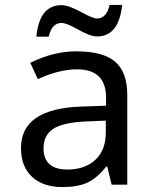

<svg xmlns="http://www.w3.org/2000/svg" viewBox="-20 -756 640 786"><path d="M179.7 -606H128.9Q141.1 -734.9 231.9 -734.9Q260.3 -734.9 310.5 -707.5Q360.4 -680.2 377 -680.2Q416 -680.2 428.7 -735.8H480Q466.8 -606.9 377 -606.9Q349.1 -606.9 300.3 -634.8Q251.5 -662.1 231.9 -662.1Q191.9 -662.1 179.7 -606ZM437 0 418.9 -74.2H415Q377.4 -26.9 337.9 -8.5Q298.3 9.8 235.8 9.8Q156.2 9.8 111.1 -32.2Q65.9 -74.2 65.9 -149.9Q65.9 -312 314.9 -319.8L414.1 -323.2V-356.9Q414.1 -472.2 294.9 -472.2Q223.1 -472.2 134.8 -432.1L104 -499Q199.7 -545.9 291 -545.9Q401.9 -545.9 451.4 -503.4Q501 -460.9 501 -367.2V0ZM413.1 -262.2 334 -258.8Q238.3 -254.9 198.2 -228.8Q158.2 -202.6 158.2 -148.9Q158.2 -62 255.9 -62Q327.6 -62 370.4 -101.8Q413.1 -141.6 413.1 -213.9Z"/></svg>

Font: TypoPRO Noto Mono
Style: Regular
Weight: 400
Designer: Monotype Design Team
Foundry: Monotype Imaging Inc.
Version: Version 1.00